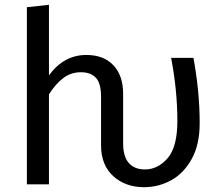

<svg xmlns="http://www.w3.org/2000/svg" viewBox="-20 -768 922 800"><path d="M812 -255Q812 -165 778.5 -105Q745 -45 692.5 -16.5Q640 12 580 12Q503 12 452 -34Q401 -80 401 -163V-365Q401 -421 379.5 -444Q358 -467 317 -467Q276 -467 244 -443Q212 -419 184 -375V0H92V-738L184 -748V-454Q246 -539 340 -539Q412 -539 452.5 -496Q493 -453 493 -378V-171Q493 -116 516.5 -89Q540 -62 584 -62Q638 -62 678.5 -109Q719 -156 719 -263Q719 -392 693 -527H786Q812 -386 812 -255Z"/></svg>

Font: Fira GO
Style: Regular
Weight: 400
Designer: Carrois Corporate
Foundry: Carrois Corporate GbR
Version: Version 0.300